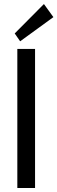

<svg xmlns="http://www.w3.org/2000/svg" viewBox="-20 -933 285 953"><path d="M245 -848 80 -728 53 -767 198 -913ZM154 0H66V-690H154Z"/></svg>

Font: exo2condensed_r
Style: Regular
Weight: 400
Width: 3
Designer: Natanael Gama
Version: Version 1.001;PS 001.001;hotconv 1.0.70;makeotf.lib2.5.58329